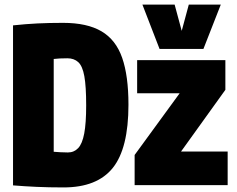

<svg xmlns="http://www.w3.org/2000/svg" viewBox="-20 -810 1036 840"><path d="M258 10Q193 10 139 7.5Q85 5 37 1V-699Q93 -705 144 -707.5Q195 -710 256 -710Q361 -710 424 -673Q487 -636 514.5 -557Q542 -478 542 -352Q542 -161 473.5 -75.5Q405 10 258 10ZM277 -143Q304 -143 322 -162Q340 -181 348.5 -226Q357 -271 357 -349Q357 -432 349 -476.5Q341 -521 322.5 -538Q304 -555 275 -555Q239 -555 215 -552V-146Q231 -145 244.5 -144Q258 -143 277 -143ZM569 0V-132L766 -402H580V-547H966V-417L772 -147H976V0ZM946 -790 870 -596H678L603 -790H744L775 -675L806 -790Z"/></svg>

Font: Georama SemiCondensed ExtraBold
Style: Regular
Weight: 800
Width: 4
Designer: Jean-Baptiste Levee
Foundry: Production Type
Version: Version 1.000